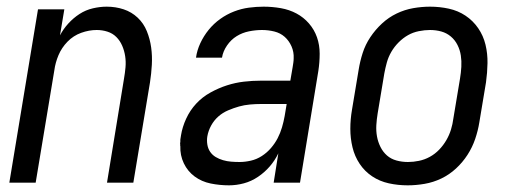

<svg xmlns="http://www.w3.org/2000/svg" viewBox="-20 -548 1540 576"><path d="M8 0 94 -520H173L160 -442Q170 -461 185 -477.5Q200 -494 218.5 -506Q237 -518 258.5 -523Q280 -528 300 -528Q327 -528 351 -520Q375 -512 393 -495Q411 -478 420.5 -454.5Q430 -431 433.5 -405.5Q437 -380 435.5 -353.5Q434 -327 430 -301L380 0H301L352 -312Q355 -329 356.5 -346Q358 -363 355.5 -379.5Q353 -396 346.5 -411Q340 -426 329 -437Q318 -448 302.5 -453Q287 -458 270 -458Q247 -458 223.5 -449.5Q200 -441 182.5 -423Q165 -405 155.5 -382.5Q146 -360 143 -337L87 0Z M667 8Q639 8 612 2.5Q585 -3 564 -18.5Q543 -34 531.5 -58Q520 -82 521 -110Q520 -113 520.5 -114Q521 -115 520.5 -116.5Q520 -118 520.5 -119.5Q521 -121 521 -122.5Q521 -124 521 -125.5Q521 -127 521 -129Q521 -131 521.5 -132.5Q522 -134 522 -135.5Q522 -137 522.5 -138.5Q523 -140 523 -142Q527 -167 538.5 -192Q550 -217 568.5 -237Q587 -257 611.5 -270.5Q636 -284 661 -292Q686 -300 711.5 -303Q737 -306 763 -306H851L858 -347Q859 -353 860 -360Q861 -367 861 -373Q862 -392 854.5 -409Q847 -426 834 -437.5Q821 -449 803 -453.5Q785 -458 766 -458Q747 -458 727 -454Q707 -450 690 -439.5Q673 -429 661 -411.5Q649 -394 646 -375H568Q571 -397 581 -418.5Q591 -440 606 -458.5Q621 -477 640.5 -491Q660 -505 682 -513.5Q704 -522 726.5 -525Q749 -528 771 -528Q797 -528 822.5 -523.5Q848 -519 869.5 -507.5Q891 -496 907 -477.5Q923 -459 931 -436Q939 -413 939 -387Q939 -361 935 -335L880 0H801L815 -88Q805 -67 789.5 -49Q774 -31 754 -17.5Q734 -4 711.5 2Q689 8 667 8ZM699 -62Q715 -62 732.5 -66Q750 -70 765.5 -80Q781 -90 793 -104Q805 -118 813 -133.5Q821 -149 826 -166Q831 -183 834 -200L840 -236H763Q747 -236 730 -234.5Q713 -233 697 -228.5Q681 -224 664.5 -217Q648 -210 635 -198.5Q622 -187 613.5 -171.5Q605 -156 602 -139Q600 -127 602 -114.5Q604 -102 610.5 -92.5Q617 -83 627 -77Q637 -71 649 -67.5Q661 -64 673.5 -63Q686 -62 699 -62Z M1203 8Q1174 8 1146.5 2Q1119 -4 1096.5 -19Q1074 -34 1059 -56.5Q1044 -79 1037.5 -106Q1031 -133 1031 -161.5Q1031 -190 1036 -219L1056 -339Q1060 -364 1068 -389Q1076 -414 1091 -436.5Q1106 -459 1126 -477.5Q1146 -496 1170 -507.5Q1194 -519 1219.5 -523.5Q1245 -528 1270 -528Q1299 -528 1326.5 -522Q1354 -516 1376.5 -501Q1399 -486 1414.5 -463.5Q1430 -441 1436.5 -414Q1443 -387 1442.5 -358.5Q1442 -330 1438 -301L1418 -181Q1414 -156 1405.5 -131Q1397 -106 1382.5 -83.5Q1368 -61 1348 -42.5Q1328 -24 1304 -12.5Q1280 -1 1254 3.5Q1228 8 1203 8ZM1204 -62Q1220 -62 1237 -65.5Q1254 -69 1269.5 -77.5Q1285 -86 1297.5 -99Q1310 -112 1319 -127.5Q1328 -143 1333 -159.5Q1338 -176 1340 -192L1360 -312Q1363 -330 1364 -347.5Q1365 -365 1362.5 -381.5Q1360 -398 1352.5 -413Q1345 -428 1332.5 -438.5Q1320 -449 1304 -453.5Q1288 -458 1270 -458Q1254 -458 1236.5 -454.5Q1219 -451 1204 -442.5Q1189 -434 1176 -421Q1163 -408 1154 -392.5Q1145 -377 1140.5 -360.5Q1136 -344 1133 -328L1113 -208Q1110 -190 1109 -172.5Q1108 -155 1111 -138.5Q1114 -122 1121.5 -107Q1129 -92 1141 -81.5Q1153 -71 1169.5 -66.5Q1186 -62 1204 -62Z"/></svg>

Font: Iosevka Term Oblique
Style: Regular
Weight: 400
Italic angle: -9°
Monospace: yes
Designer: Belleve Invis
Foundry: Belleve Invis
Version: Version 31.4.0